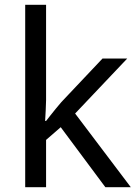

<svg xmlns="http://www.w3.org/2000/svg" viewBox="-20 -846 574 800"><path d="M172 -429Q172 -413 170.5 -387Q169 -361 168 -342H172Q178 -350 190 -365Q202 -380 214.5 -395.5Q227 -411 236 -421L407 -602H510L293 -373L525 -66H419L233 -316L172 -263V-66H85V-826H172Z"/></svg>

Font: Noto Sans Malayalam UI
Style: Regular
Weight: 400
Designer: Jelle Bosma - Monotype Design Team
Foundry: Monotype Imaging Inc.
Version: Version 2.104